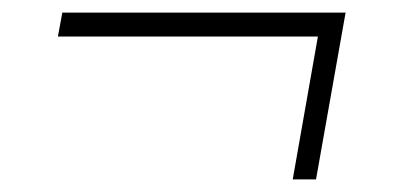

<svg xmlns="http://www.w3.org/2000/svg" viewBox="-20 -285 640 305"><path d="M79 -265H529L482 0H445L485 -227H72Z"/></svg>

Font: Livvic ExtraLight
Style: Italic
Weight: 275
Italic angle: -10°
Designer: Jacques Le Bailly, Baron von Fonthausen
Version: Version 1.001; ttfautohint (v1.8.2)